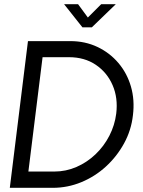

<svg xmlns="http://www.w3.org/2000/svg" viewBox="-20 -900 684 920"><path d="M617 -348Q609 -276 574.5 -213Q540 -150 487.5 -102Q435 -54 369.5 -27Q304 0 233 0H27L114 -703H317Q388 -703 447 -675Q506 -647 547.5 -598Q589 -549 607.5 -485Q626 -421 617 -348ZM537 -356Q546 -431 519.5 -492Q493 -553 439 -589.5Q385 -626 310 -626H184L116 -78H240Q296 -78 346.5 -100Q397 -122 437.5 -160.5Q478 -199 504 -249.5Q530 -300 537 -356ZM375 -769 287 -880H354L401 -816L465 -880H535L420 -769Z"/></svg>

Font: Kulim Park
Style: Italic
Weight: 400
Italic angle: -8°
Designer: Noponies / Dale Sattler
Foundry: Noponies
Version: Version 1.000; ttfautohint (v1.8.3)